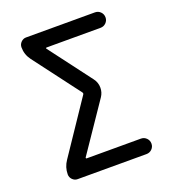

<svg xmlns="http://www.w3.org/2000/svg" viewBox="-134 -855 835 935"><g transform="rotate(-20 283.5 -388.0)"><path d="M185.5 -674.8Q182.6 -674.8 181.6 -672.9Q180.7 -670.9 182.6 -668.9L347.7 -450.2Q364.3 -428.7 364.3 -401.4Q364.3 -377 350.6 -356.4L180.7 -106.4Q179.7 -104.5 180.7 -102.5Q181.6 -100.6 183.6 -100.6H464.8Q481.4 -100.6 493.2 -88.9Q504.9 -77.1 504.9 -60.5Q504.9 -43.9 493.2 -32.2Q481.4 -20.5 464.8 -20.5H107.4Q92.8 -20.5 81.5 -31.7Q70.3 -43 70.3 -58.6Q70.3 -95.7 91.8 -127L274.4 -398.4Q278.3 -404.3 273.4 -410.2L92.8 -649.4Q70.3 -679.7 70.3 -716.8Q70.3 -732.4 81.5 -743.7Q92.8 -754.9 107.4 -754.9H464.8Q481.4 -754.9 493.2 -743.2Q504.9 -731.4 504.9 -714.8Q504.9 -698.2 493.2 -686.5Q481.4 -674.8 464.8 -674.8Z"/></g></svg>

Font: Gen Jyuu Gothic P Regular
Style: Regular
Weight: 400
Designer: [Source Han Sans]
Ryoko NISHIZUKA  (kana & ideographs); Paul D. Hunt (Latin, Greek & Cyrillic); Wenlong ZHANG  (bopomofo
Version: Version 1.002.20150607